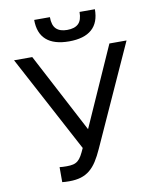

<svg xmlns="http://www.w3.org/2000/svg" viewBox="-97 -974 864 1059"><g transform="rotate(-10 335.0 -445.0)"><path d="M205 10Q242 10 270 1.5Q298 -7 320 -25Q342 -43 360 -71Q378 -99 395 -137L650 -700H554L356 -255L122 -700H20L309 -158Q298 -133 288.5 -116.5Q279 -100 267.5 -90.5Q256 -81 241 -77.5Q226 -74 205 -74Q194 -74 183.5 -74.5Q173 -75 165 -76V8Q173 9 183.5 9.5Q194 10 205 10ZM338 -750Q380 -750 412 -759.5Q444 -769 465.5 -788Q487 -807 497.5 -835Q508 -863 508 -900H422Q422 -854 401 -834Q380 -814 338 -814Q298 -814 277 -834Q256 -854 256 -900H168Q168 -863 178.5 -835Q189 -807 210.5 -788Q232 -769 264 -759.5Q296 -750 338 -750Z"/></g></svg>

Font: Golos Text VF
Style: Regular
Weight: 400
Designer: A.Korolkova, Vitaly Kuzmin
Foundry: ParaType Ltd
Version: Version 2.005